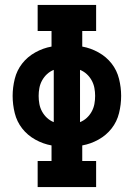

<svg xmlns="http://www.w3.org/2000/svg" viewBox="-20 -755 540 775"><path d="M132 0V-105H188V-168Q154 -174 122.5 -191.5Q91 -209 69.5 -236.5Q48 -264 39.5 -298.5Q31 -333 31 -368Q31 -402 39.5 -436.5Q48 -471 69.5 -498.5Q91 -526 122.5 -543.5Q154 -561 188 -567V-630H132V-735H368V-630H312V-567Q346 -561 377.5 -543.5Q409 -526 430.5 -498.5Q452 -471 460.5 -436.5Q469 -402 469 -368Q469 -333 460.5 -298.5Q452 -264 430.5 -236.5Q409 -209 377.5 -191.5Q346 -174 312 -168V-105H368V0ZM197 -262V-473Q182 -467 170 -456Q158 -445 150 -430.5Q142 -416 139 -400Q136 -384 136 -368Q136 -351 139 -335Q142 -319 150 -304.5Q158 -290 170 -279Q182 -268 197 -262ZM303 -262Q318 -268 330 -279Q342 -290 350 -304.5Q358 -319 361 -335Q364 -351 364 -368Q364 -384 361 -400Q358 -416 350 -430.5Q342 -445 330 -456Q318 -467 303 -473Z"/></svg>

Font: Iosevka Curly Slab Extrabold
Style: Regular
Weight: 800
Monospace: yes
Designer: Belleve Invis
Foundry: Belleve Invis
Version: Version 22.1.2; ttfautohint (v1.8.4)